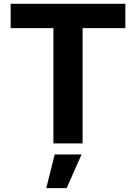

<svg xmlns="http://www.w3.org/2000/svg" viewBox="-20 -747 708 1000"><path d="M35.5 -600.5V-727.3H632.8V-600.5H410.2V0H258.2V-600.5ZM220.9 233 264.9 57.5H404.8L327.1 233Z"/></svg>

Font: Cannonade
Style: Bold
Weight: 700
Designer: Rasmus Andersson
Foundry: rsms
Version: Version 3.012;git-f93a4a705